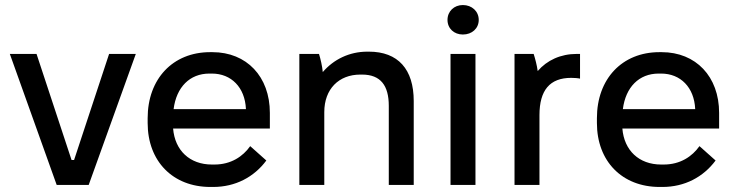

<svg xmlns="http://www.w3.org/2000/svg" viewBox="-20 -734 2913 762"><path d="M205 0H332L519 -520H413L274 -99H264L125 -520H19Z M815 8H826C914 8 988 -31 1037 -97L973 -154C944 -113 897 -81 831 -81H821C733 -81 674 -137 667 -224H1051V-286C1051 -430 959 -527 823 -527H814C666 -527 566 -421 566 -265V-246C566 -94 666 8 815 8ZM669 -301C680 -388 733 -442 811 -442H821C898 -442 952 -387 956 -302V-301Z M1168 0H1267V-289C1267 -381 1325 -438 1410 -438H1417C1491 -438 1523 -394 1523 -314V0H1622V-333C1622 -459 1560 -529 1444 -529H1438C1366 -529 1304 -498 1261 -448C1259 -471 1252 -501 1246 -520H1168Z M1817 -597C1853 -597 1880 -621 1880 -655C1880 -689 1853 -714 1817 -714C1782 -714 1756 -689 1756 -655C1756 -621 1782 -597 1817 -597ZM1768 0H1867V-520H1768Z M2022 0H2121V-277C2121 -376 2162 -425 2247 -425C2258 -425 2273 -424 2282 -422V-520H2269C2205 -520 2151 -495 2114 -452C2111 -475 2104 -501 2098 -520H2022Z M2598 8H2609C2697 8 2771 -31 2820 -97L2756 -154C2727 -113 2680 -81 2614 -81H2604C2516 -81 2457 -137 2450 -224H2834V-286C2834 -430 2742 -527 2606 -527H2597C2449 -527 2349 -421 2349 -265V-246C2349 -94 2449 8 2598 8ZM2452 -301C2463 -388 2516 -442 2594 -442H2604C2681 -442 2735 -387 2739 -302V-301Z"/></svg>

Font: Fixel Text Medium
Style: Regular
Weight: 500
Width: 4
Designer: AlfaBravo + MacPaw
Foundry: Kyrylo Tkachov, Marchela Mozhyna, Serhii Makarenko, Maria Weinstein, Zakhar Kryvoshyya
Version: Version 1.211